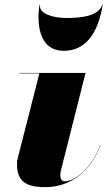

<svg xmlns="http://www.w3.org/2000/svg" viewBox="-20 -760 454 790"><path d="M144.5 -740H142.5C132.5 -679 132.5 -551 242.5 -551C362.5 -551 392.5 -679 402.5 -740H400.5C384.5 -691 306.5 -686 252.5 -686C198.5 -686 139.5 -703 144.5 -740ZM394 -163 393 -164C359 -72 290 -14 246 -14C233 -14 228 -27 228 -38C228 -43 229 -50 230 -56L332 -460H60V-458H142L52 -105C50 -99 50 -88 50 -83C50 -13 89 10 166 10C277 10 356 -63 394 -163Z"/></svg>

Font: Bodoni* 96pt Fatface
Style: Italic
Weight: 900
Italic angle: -13°
Version: Version 2.3